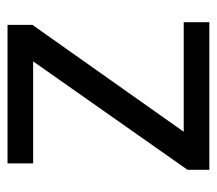

<svg xmlns="http://www.w3.org/2000/svg" viewBox="-53 -523 576 510"><g transform="rotate(-90 235.0 -268.0)"><path d="M431 0H39V-58L327 -468H56V-536H424V-470L140 -68H431Z"/></g></svg>

Font: Noto Sans Takri
Style: Regular
Weight: 400
Designer: Monotype Design Team
Foundry: Monotype Imaging Inc.
Version: Version 2.003; ttfautohint (v1.8.4.7-5d5b)